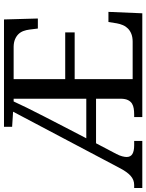

<svg xmlns="http://www.w3.org/2000/svg" viewBox="98 -852 754 991"><g transform="rotate(-90 475.5 -357.0)"><path d="M562 -49.8H754.9Q778.3 -49.8 795.2 -56.4Q812 -63 823.2 -74.2Q834.5 -85.4 840.8 -100.3Q847.2 -115.2 850.1 -131.8L856.9 -174.8H909.2L901.9 0H366.2V-42H378.9Q395.5 -42 410.2 -44.2Q424.8 -46.4 435.8 -53.2Q446.8 -60.1 453.6 -73.5Q460.4 -86.9 460.9 -108.9V-238.8H231L175.8 -133.8Q167.5 -118.2 163.8 -104Q160.2 -89.8 160.2 -81.1Q160.2 -60.5 175.5 -51.3Q190.9 -42 220.2 -42H243.2V0H0V-42H16.1Q42.5 -42 63.2 -60.5Q84 -79.1 105 -120.1L394 -667L315.9 -671.9V-713.9H870.1L875 -539.1H823.2L817.9 -582Q815.9 -598.6 810.5 -613.3Q805.2 -627.9 794.7 -638.9Q784.2 -649.9 768.3 -656.7Q752.4 -663.6 730 -664.1H562V-397.9H803.2V-349.1H562ZM256.8 -289.1H460.9V-664.1H446.8Q434.6 -636.7 414.6 -596.2Q394.5 -555.7 369.4 -506.6Q344.2 -457.5 315.4 -401.9Q286.6 -346.2 256.8 -289.1Z"/></g></svg>

Font: Droid-TTFautohint Serif
Style: Regular
Weight: 400
Foundry: Ascender Corporation
Version: Version 1.00; ttfautohint (v1.00rc1.4-1a1c-dirty) -l 8 -r 50